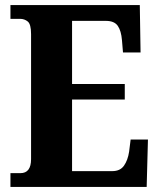

<svg xmlns="http://www.w3.org/2000/svg" viewBox="-20 -734 625 754"><path d="M21 0V-54H60Q102 -54 102 -109V-600Q102 -639 89 -649.5Q76 -660 59 -660H21V-714H529L532 -528H463L459 -576Q456 -613 442.5 -632.5Q429 -652 396 -652H263V-404H470V-343H263V-62H421Q452 -62 467 -83.5Q482 -105 487 -138L493 -186H561L556 0Z"/></svg>

Font: Noto Serif Georgian Condensed ExtraBold
Style: Regular
Weight: 800
Width: 3
Designer: Monotype Design Team, Akaki Razmadze
Foundry: Google LLC
Version: Version 2.003; ttfautohint (v1.8.4.7-5d5b)